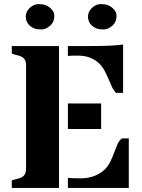

<svg xmlns="http://www.w3.org/2000/svg" viewBox="-20 -919 696 939"><path d="M268.6 -693.8V0H37.6V-36.1Q50.8 -41.5 63.2 -44.2Q75.7 -46.9 85.4 -51.8Q107.4 -62.5 107.4 -92.8V-600.1Q107.4 -630.9 85.4 -641.6Q75.7 -646.5 63.2 -649.2Q50.8 -651.9 37.6 -657.2V-693.8ZM312 -48.8Q336.4 -46.9 374 -46.9Q411.6 -46.9 441.7 -58.6Q471.7 -70.3 490.5 -88.6Q509.3 -106.9 520 -129.4Q530.8 -151.9 538.6 -173.6Q546.4 -195.3 554.4 -213.6Q562.5 -231.9 576.7 -242.2H609.9V0H312ZM312 -645.5V-693.8H422.4Q532.2 -693.8 582 -701.2V-464.8H547.9Q535.6 -476.6 527.3 -494.6Q519 -512.7 510.5 -533Q502 -553.2 491.2 -573.5Q480.5 -593.8 463.4 -610.1Q446.3 -626.5 420.7 -636.7Q395 -647 360.8 -647Q326.7 -647 312 -645.5ZM312 -413.1H474.6V-288.1H312ZM126 -880.9Q146 -898.9 168 -898.9Q189.9 -898.9 202.6 -894Q215.3 -889.2 224.6 -880.9Q245.6 -862.8 245.6 -843.5Q245.6 -824.2 240 -812.7Q234.4 -801.3 224.6 -793Q204.1 -774.9 182.6 -774.9Q161.1 -774.9 148.2 -779.8Q135.3 -784.7 126 -793Q116.7 -801.3 111.3 -812.7Q106 -824.2 106 -837.2Q106 -850.1 111.3 -861.3Q116.7 -872.6 126 -880.9ZM430.2 -880.9Q450.2 -898.9 472.2 -898.9Q494.1 -898.9 506.8 -894Q519.5 -889.2 529.3 -880.9Q549.8 -862.8 549.8 -843.5Q549.8 -824.2 544.2 -812.7Q538.6 -801.3 529.3 -793Q508.3 -774.9 486.8 -774.9Q465.3 -774.9 452.4 -779.8Q439.5 -784.7 430.2 -793Q420.9 -801.3 415.5 -812.7Q410.2 -824.2 410.2 -837.2Q410.2 -850.1 415.5 -861.3Q420.9 -872.6 430.2 -880.9Z"/></svg>

Font: Stardos Stencil
Style: Bold
Weight: 700
Designer: vernon adams
Foundry: vernon adams
Version: Version 1.000